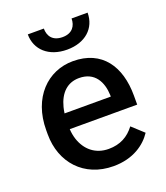

<svg xmlns="http://www.w3.org/2000/svg" viewBox="-137 -829 807 934"><g transform="rotate(-20 266.5 -362.5)"><path d="M291 9.8C393.6 9.8 458.5 -39.1 491.7 -89.8L432.1 -144.5C399.4 -101.1 356.4 -77.1 296.9 -77.1C227.5 -77.1 180.7 -118.7 160.6 -179.2C155.3 -195.8 151.9 -213.4 150.9 -232.4H500V-279.3C500 -430.7 428.2 -538.1 277.8 -538.1C147 -538.1 41.5 -435.1 41.5 -266.6V-245.1C41.5 -99.6 137.7 9.8 291 9.8ZM159.2 -343.8C176.8 -412.1 217.8 -450.7 277.8 -450.7C359.4 -450.7 390.1 -388.7 392.6 -321.3V-313H153.3C154.8 -323.7 156.7 -334 159.2 -343.8ZM343.3 -735.4C343.3 -697.8 322.8 -665 272 -665C219.2 -665 199.7 -697.8 199.7 -735.4H116.7C116.7 -655.8 177.2 -600.1 272 -600.1C366.2 -600.1 426.3 -654.8 426.3 -735.4Z"/></g></svg>

Font: Bert Sans Medium
Style: Regular
Weight: 500
Designer: Christian Robertson (Google), Cristiano Sobral
Foundry: Google, Cristiano Sobral
Version: Version 3.101